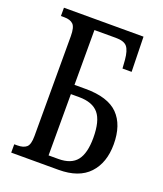

<svg xmlns="http://www.w3.org/2000/svg" viewBox="-133 -802 754 889"><g transform="rotate(20 244.0 -357.0)"><path d="M28 -41H43Q73 -41 88 -54Q103 -67 103 -109V-601Q103 -645 88.5 -659Q74 -673 45 -673H28V-714H420L424 -542H379L376 -584Q372 -629 357 -647Q342 -665 302 -665H196V-395H251Q361 -395 411 -344.5Q461 -294 461 -198Q461 -107 411 -53.5Q361 0 261 0H28ZM243 -47Q306 -47 334 -82.5Q362 -118 362 -194Q362 -277 332 -313Q302 -349 235 -349H195V-47Z"/></g></svg>

Font: Noto Serif Cond
Style: Regular
Weight: 400
Width: 3
Designer: Monotype Design Team
Foundry: Monotype Imaging Inc.
Version: Version 1.001